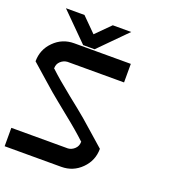

<svg xmlns="http://www.w3.org/2000/svg" viewBox="-148 -948 963 1062"><g transform="rotate(20 333.5 -416.5)"><path d="M333.3 -108.3Q355 -110 372.1 -126.2Q389.2 -142.5 389.2 -166.7H390.8Q362.5 -193.3 331.2 -220Q300 -246.7 254.6 -282.9Q209.2 -319.2 192.5 -333.3Q153.3 -364.2 84.2 -425.8Q15 -487.5 0 -500Q0 -569.2 48.8 -617.9Q97.5 -666.7 166.7 -666.7H500V-557.5H166.7Q144.2 -555.8 127.1 -540Q110 -524.2 110 -500H108.3Q136.7 -473.3 167.9 -446.7Q199.2 -420 245 -383.3Q290.8 -346.7 307.5 -333.3Q346.7 -302.5 415.8 -240.8Q485 -179.2 500 -166.7Q500 -97.5 451.2 -48.8Q402.5 0 333.3 0H0V-108.3ZM441.7 -833.3Q305.8 -695.8 284.2 -674.2H216.7L57.5 -833.3H166.7L250 -750L333.3 -833.3Z"/></g></svg>

Font: 0xA000-Squareish-Mono
Style: Squareish-Mono-Bold
Weight: 700
Version: Version 0.1